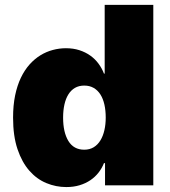

<svg xmlns="http://www.w3.org/2000/svg" viewBox="-20 -747 685 774"><path d="M247.2 7.1Q205.6 7.1 166.9 -8.9Q128.2 -24.9 98.4 -58.8Q68.5 -92.7 50.6 -145.6Q32.7 -198.5 32.7 -272.7Q32.7 -322.4 41 -362.6Q49.4 -402.7 64.3 -433.8Q79.2 -464.8 99.4 -487.4Q119.7 -509.9 143.3 -524.3Q166.9 -538.7 193 -545.6Q219.1 -552.6 245.7 -552.6Q275.6 -552.6 300.2 -544.6Q324.9 -536.6 344.3 -522.7Q363.6 -508.9 377.3 -490.2Q391 -471.6 399.1 -450.3H402V-727.3H598V0H403.4V-89.5H399.1Q391 -68.9 377.3 -51.3Q363.6 -33.7 344.6 -20.8Q325.6 -7.8 301.3 -0.4Q277 7.1 247.2 7.1ZM319.6 -143.5Q341.6 -143.5 358 -153.6Q374.3 -163.7 384.9 -181.3Q395.6 -198.9 400.9 -222.5Q406.2 -246.1 406.2 -272.7Q406.2 -301.5 400.9 -325.3Q395.6 -349.1 384.8 -366.1Q373.9 -383.2 357.6 -392.6Q341.3 -402 319.6 -402Q298.3 -402 282.3 -392.8Q266.3 -383.5 255.7 -366.5Q245 -349.4 239.7 -325.6Q234.4 -301.8 234.4 -272.7Q234.4 -213.8 255.7 -178.6Q277.3 -143.5 319.6 -143.5Z"/></svg>

Font: Linik Sans Black
Style: Regular
Weight: 900
Designer: Fonts by Rasmus Andersson / Changes by Cristiano Sobral with parts from Marc Monis
Foundry: rsms
Version: Version 3.020; ttfautohint (v1.6)